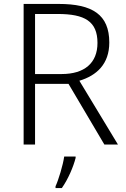

<svg xmlns="http://www.w3.org/2000/svg" viewBox="-20 -734 640 975"><path d="M278 -714H100V0H158V-308H328L510 0H579L383 -324C470 -350 535 -408 535 -518C535 -660 449 -714 278 -714ZM273 -663C410 -663 475 -626 475 -516C475 -414 409 -358 293 -358H158V-663ZM364 68V61H306C300 104 277 180 262 212V221H294C326 176 353 112 364 68Z"/></svg>

Font: Noto Sans Devanagari UI Light
Style: Regular
Weight: 300
Designer: Jelle Bosma - Monotype Design Team
Foundry: Monotype Imaging Inc.
Version: Version 2.004